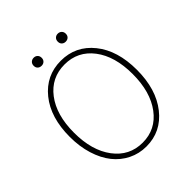

<svg xmlns="http://www.w3.org/2000/svg" viewBox="-218 -932 1083 1083"><g transform="rotate(-45 324.0 -390.0)"><path d="M324.2 12.2Q266.1 12.2 216.6 -12.5Q167 -37.1 131.6 -81.5Q96.2 -126 76.2 -190.7Q56.2 -255.4 56.2 -332Q56.2 -486.3 131.1 -579.1Q206.1 -671.9 324.2 -671.9Q442.4 -671.9 517.1 -579.1Q591.8 -486.3 591.8 -332Q591.8 -177.2 516.8 -82.5Q441.9 12.2 324.2 12.2ZM558.1 -332Q558.1 -473.6 493.9 -557.9Q429.7 -642.1 324.2 -642.1Q218.3 -642.1 154.1 -557.9Q89.8 -473.6 89.8 -332Q89.8 -189.9 154.3 -104Q218.8 -18.1 324.2 -18.1Q429.7 -18.1 493.9 -104Q558.1 -189.9 558.1 -332ZM228 -728Q213.9 -728 204.8 -736.6Q195.8 -745.1 195.8 -759.8Q195.8 -774.4 205.1 -783.2Q214.4 -792 228 -792Q241.7 -792 250.7 -783.2Q259.8 -774.4 259.8 -759.8Q259.8 -745.1 250.7 -736.6Q241.7 -728 228 -728ZM419.9 -728Q406.2 -728 397.2 -736.6Q388.2 -745.1 388.2 -759.8Q388.2 -774.4 397.2 -783.2Q406.2 -792 419.9 -792Q433.6 -792 442.9 -783.2Q452.1 -774.4 452.1 -759.8Q452.1 -745.1 443.1 -736.6Q434.1 -728 419.9 -728Z"/></g></svg>

Font: Source Sans 3 ExtraLight
Style: Regular
Weight: 200
Designer: Paul D. Hunt
Foundry: Adobe
Version: Version 3.052;hotconv 1.1.0;makeotfexe 2.6.0